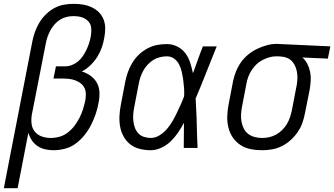

<svg xmlns="http://www.w3.org/2000/svg" viewBox="-47 -772 1744 1002"><path d="M-27 210 122 -557Q127 -582 136 -607Q145 -632 159 -655Q173 -678 193 -697.5Q213 -717 237 -730Q261 -743 287 -747.5Q313 -752 338 -752Q363 -752 386.5 -748Q410 -744 431.5 -734Q453 -724 469 -708Q485 -692 493.5 -670.5Q502 -649 502 -624Q502 -599 497 -574Q493 -549 484 -523.5Q475 -498 460.5 -475Q446 -452 425.5 -432Q405 -412 380 -399Q406 -391 426.5 -376Q447 -361 459 -339Q471 -317 472 -289.5Q473 -262 467 -234Q462 -205 452 -176Q442 -147 428 -119.5Q414 -92 394 -67Q374 -42 348.5 -23Q323 -4 292.5 4Q262 12 233 12Q210 12 188 7Q166 2 148.5 -10Q131 -22 119 -40Q107 -58 101 -79L45 210ZM218 -52Q241 -52 264 -58.5Q287 -65 307 -80.5Q327 -96 342 -116Q357 -136 368 -157.5Q379 -179 386 -201.5Q393 -224 398 -247Q401 -264 401 -281Q401 -298 394 -312.5Q387 -327 375 -336.5Q363 -346 347.5 -352Q332 -358 315.5 -360Q299 -362 282 -362H232L245 -426H295Q312 -426 329.5 -433Q347 -440 361.5 -452.5Q376 -465 386.5 -481Q397 -497 405 -514Q413 -531 418.5 -548.5Q424 -566 427 -584Q431 -605 429 -626Q427 -647 413 -661.5Q399 -676 379.5 -682Q360 -688 338 -688Q320 -688 302 -684Q284 -680 267.5 -670Q251 -660 238 -645Q225 -630 216 -613.5Q207 -597 201 -579.5Q195 -562 192 -545L119 -173Q115 -148 118 -124.5Q121 -101 135.5 -84Q150 -67 172 -59.5Q194 -52 218 -52Z M740 12Q710 12 682 5Q654 -2 633 -18.5Q612 -35 598.5 -59Q585 -83 580 -110.5Q575 -138 576.5 -167.5Q578 -197 584 -227L607 -347Q612 -372 621 -397Q630 -422 644 -445Q658 -468 678 -487Q698 -506 722 -519Q746 -532 772 -537Q798 -542 823 -542Q853 -542 878.5 -529Q904 -516 920.5 -494Q937 -472 945.5 -445Q954 -418 960 -390L961 -392Q974 -427 986 -461.5Q998 -496 1012 -530H1084Q1056 -462 1029.5 -394Q1003 -326 974 -258Q976 -233 976.5 -208Q977 -183 979 -158Q980 -118 981 -78.5Q982 -39 984 0H912Q912 -33 912.5 -65.5Q913 -98 913 -131Q899 -105 882.5 -80.5Q866 -56 844.5 -35Q823 -14 795 -1Q767 12 740 12ZM740 -52Q763 -52 785 -65.5Q807 -79 823.5 -98Q840 -117 852.5 -138.5Q865 -160 875.5 -182Q886 -204 896 -226Q906 -248 914 -270Q915 -292 913.5 -313.5Q912 -335 909 -356Q906 -377 901.5 -397Q897 -417 888 -435Q879 -453 862.5 -465.5Q846 -478 824 -478Q806 -478 787.5 -473.5Q769 -469 753 -459Q737 -449 723.5 -434.5Q710 -420 701 -403.5Q692 -387 686 -369.5Q680 -352 677 -335L654 -215Q650 -196 648.5 -177Q647 -158 649 -140Q651 -122 657 -105.5Q663 -89 674.5 -76.5Q686 -64 703.5 -58Q721 -52 740 -52Z M1320 12Q1289 12 1260 6Q1231 0 1207.5 -15.5Q1184 -31 1168 -54.5Q1152 -78 1145 -106.5Q1138 -135 1139 -165.5Q1140 -196 1146 -227L1169 -347Q1174 -372 1184 -397.5Q1194 -423 1210 -446Q1226 -469 1248 -487Q1270 -505 1295 -517Q1320 -529 1346 -536Q1372 -543 1398 -543Q1402 -543 1407 -542.5Q1412 -542 1417 -542L1677 -530L1664 -466L1531 -472Q1547 -458 1557 -438.5Q1567 -419 1571.5 -396.5Q1576 -374 1574.5 -350.5Q1573 -327 1569 -303L1545 -183Q1540 -157 1531.5 -132Q1523 -107 1507 -83.5Q1491 -60 1470 -41Q1449 -22 1424 -9.5Q1399 3 1372.5 7.5Q1346 12 1320 12ZM1321 -52Q1339 -52 1357.5 -56Q1376 -60 1393.5 -69.5Q1411 -79 1425.5 -93.5Q1440 -108 1450 -124.5Q1460 -141 1466 -159Q1472 -177 1476 -195L1499 -315Q1503 -333 1504.5 -351.5Q1506 -370 1504 -387.5Q1502 -405 1496 -421Q1490 -437 1479.5 -449.5Q1469 -462 1453 -469Q1437 -476 1419 -477L1405 -478H1393Q1375 -478 1357 -472.5Q1339 -467 1321.5 -458Q1304 -449 1290 -435Q1276 -421 1265.5 -404.5Q1255 -388 1248.5 -370.5Q1242 -353 1239 -335L1216 -215Q1212 -195 1211 -175Q1210 -155 1213.5 -136Q1217 -117 1225.5 -100.5Q1234 -84 1248.5 -73Q1263 -62 1282 -57Q1301 -52 1321 -52Z"/></svg>

Font: Lode
Style: Italic
Weight: 400
Italic angle: -11°
Monospace: yes
Designer: Belleve Invis
Foundry: Belleve Invis
Version: Version 29.2.0; ttfautohint (v1.8.3)